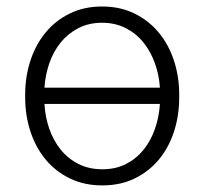

<svg xmlns="http://www.w3.org/2000/svg" viewBox="-20 -558 640 588"><path d="M57.1 -272Q57.6 -325.7 73.7 -374Q89.8 -422.4 119.9 -458.7Q149.9 -495.1 193.6 -516.6Q237.3 -538.1 292.5 -538.1Q348.1 -538.1 391.8 -516.6Q435.5 -495.1 465.8 -458.7Q496.1 -422.4 512.2 -374Q528.3 -325.7 528.8 -272V-255.9Q528.3 -202.1 512.5 -153.8Q496.6 -105.5 466.3 -69.1Q436 -32.7 392.6 -11.5Q349.1 9.8 293.5 9.8Q237.8 9.8 194.1 -11.5Q150.4 -32.7 120.1 -69.1Q89.8 -105.5 73.7 -153.8Q57.6 -202.1 57.1 -255.9ZM293.5 -39.6Q334.5 -39.6 366.2 -55.9Q397.9 -72.3 420.2 -100.1Q442.4 -127.9 454.8 -164.1Q467.3 -200.2 469.7 -239.7H116.2Q118.2 -200.2 130.9 -163.8Q143.6 -127.4 165.8 -99.9Q188 -72.3 220.2 -55.9Q252.4 -39.6 293.5 -39.6ZM292.5 -488.3Q252 -488.3 220.2 -471.9Q188.5 -455.6 166 -428Q143.6 -400.4 131.1 -364.5Q118.7 -328.6 116.2 -289.6H469.7Q467.3 -328.6 454.3 -364.5Q441.4 -400.4 419.2 -428Q397 -455.6 365 -471.9Q333 -488.3 292.5 -488.3Z"/></svg>

Font: Roboto Mono Light
Style: Regular
Weight: 300
Designer: Google
Version: Version 2.000985; 2015; ttfautohint (v1.3)